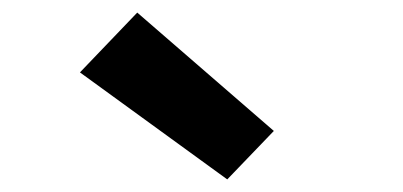

<svg xmlns="http://www.w3.org/2000/svg" viewBox="-20 -827 640 305"><path d="M341 -542 107 -712 198 -807 415 -619Z"/></svg>

Font: Iosevka SS04 XBd Ex
Style: Regular
Weight: 800
Width: 7
Monospace: yes
Designer: Belleve Invis
Foundry: Belleve Invis
Version: Version 19.0.0; ttfautohint (v1.8.4)